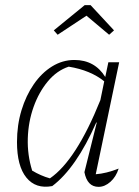

<svg xmlns="http://www.w3.org/2000/svg" viewBox="-20 -721 541 746"><path d="M183 2Q119 14 82.5 -31Q46 -76 46 -169Q46 -235 63.5 -292.5Q81 -350 111.5 -394Q142 -438 182.5 -463Q223 -488 269 -488Q348 -488 389 -422L401 -479H443L352 -44Q393 -47 441 -66Q431 -34 409 -14.5Q387 5 363 5Q319 5 308 -52L356 -245H354Q276 -68 183 2ZM105 -58Q122 -48 139 -40.5Q156 -33 174 -28Q276 -98 370 -332L385 -405Q332 -448 247 -462Q201 -447 166 -405Q131 -363 110.5 -305.5Q90 -248 88 -183.5Q86 -119 105 -58ZM332 -701 423 -603 404 -586 316 -660 204 -586 189 -603 309 -701Z"/></svg>

Font: Piazzolla ExtraLight
Style: Italic
Weight: 200
Italic angle: -11.3°
Designer: Juan Pablo del Peral
Foundry: Huerta Tipografica
Version: Version 1.330